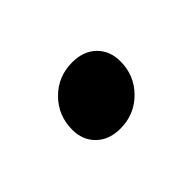

<svg xmlns="http://www.w3.org/2000/svg" viewBox="-41 -425 328 328"><g transform="rotate(-45 123.0 -261.0)"><path d="M135 -330.5Q162 -330.5 178.2 -314.8Q194.5 -299 194.5 -273.5Q194.5 -239.5 171 -215.8Q147.5 -192 113 -192Q86 -192 69.8 -207.8Q53.5 -223.5 53.5 -249Q53.5 -283 77 -306.8Q100.5 -330.5 135 -330.5Z"/></g></svg>

Font: Newsreader 72pt
Style: Italic
Weight: 400
Italic angle: -17°
Designer: Hugues Gentile
Foundry: Production Type
Version: Version 1.003; ttfautohint (v1.8.3)